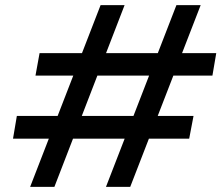

<svg xmlns="http://www.w3.org/2000/svg" viewBox="-20 -732 867 752"><path d="M395 0 671 -712H766L490 0ZM98 0 374 -712H468L193 0ZM31 -189 46 -278H738L721 -189ZM119 -436 135 -524H827L812 -436Z"/></svg>

Font: DM Sans 17pt Medium
Style: Italic
Weight: 500
Italic angle: -10°
Version: Version 4.004;gftools[0.9.30]